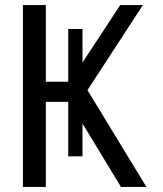

<svg xmlns="http://www.w3.org/2000/svg" viewBox="-20 -734 640 754"><path d="M248 -120V-620H304V-120ZM455 0 236 -361V-385L452 -714H541L317 -370L318 -389L555 0ZM70 0V-714H160V0ZM140 -334V-413H294V-334Z"/></svg>

Font: Noto Sans Mono
Style: Regular
Weight: 400
Designer: Monotype Design Team
Foundry: Monotype Imaging Inc.
Version: Version 2.014